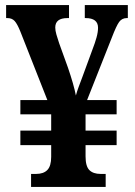

<svg xmlns="http://www.w3.org/2000/svg" viewBox="-20 -734 529 754"><path d="M102 0V-51H122Q151 -51 166 -66.5Q181 -82 181 -118V-164H60V-221H181V-285H60V-341H166L60 -610Q48 -640 37.5 -651.5Q27 -663 9 -663H4V-714H251V-663H245Q197 -663 197 -626Q197 -614 201.5 -598.5Q206 -583 212 -565L247 -468Q258 -436 266 -408Q274 -380 278 -359Q282 -374 289 -393Q296 -412 304 -433L344 -542Q353 -565 359 -586.5Q365 -608 365 -625Q365 -663 316 -663H313V-714H482V-663H478Q459 -663 448 -648Q437 -633 419 -586L322 -341H438V-285H316V-221H438V-164H316V-120Q316 -81 331 -66Q346 -51 375 -51H395V0Z"/></svg>

Font: Noto Serif Lao Condensed
Style: Bold
Weight: 700
Width: 3
Designer: Monotype Design Team
Foundry: Monotype Imaging Inc.
Version: Version 2.003; ttfautohint (v1.8.4.7-5d5b)